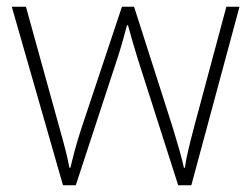

<svg xmlns="http://www.w3.org/2000/svg" viewBox="-20 -549 746 570"><path d="M390 -371 509 1H548L691 -529H652L557 -175C542 -117 533 -83 529 -51H526C519 -84 507 -123 492 -173L378 -529H342L223 -172C204 -115 197 -83 189 -51H186C180 -84 172 -115 155 -175L57 -529H15L167 1H205L327 -371C339 -407 348 -440 357 -474H360C369 -440 378 -410 390 -371Z"/></svg>

Font: Noto Sans Gurmukhi ExtraLight
Style: Regular
Weight: 200
Designer: Jelle Bosma - Monotype Design Team
Foundry: Monotype Imaging Inc.
Version: Version 2.004